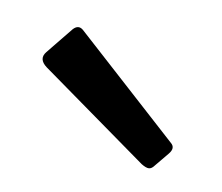

<svg xmlns="http://www.w3.org/2000/svg" viewBox="-46 -844 391 338"><g transform="rotate(30 149.5 -674.5)"><path d="M32 -743Q37 -755 48 -751L282 -656Q293 -652 288 -638L277 -607Q275 -600 270.5 -598Q266 -596 256 -598L26 -662Q6 -668 12 -685Z"/></g></svg>

Font: Libre Franklin SemiBold
Style: Regular
Weight: 600
Designer: Pablo Impallari, Rodrigo Fuenzalida, Nhung Nguyen
Foundry: Impallari Type
Version: Version 3.000